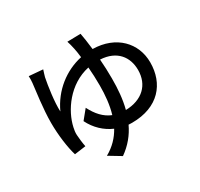

<svg xmlns="http://www.w3.org/2000/svg" viewBox="-175 -1016 1351 1299"><g transform="rotate(-30 500.0 -366.0)"><path d="M606 -196C625 -269 631 -347 631 -428C631 -479 629 -531 625 -579C755 -572 813 -489 813 -390C813 -273 734 -199 606 -196ZM494 -794C500 -778 506 -751 511 -729C515 -710 519 -686 522 -657C392 -629 277 -540 217 -409C213 -481 231 -603 243 -662C248 -678 253 -697 259 -714L151 -723C152 -709 152 -690 150 -671C144 -615 124 -483 124 -373C124 -278 138 -174 158 -109L246 -121C240 -148 235 -197 234 -216C233 -236 236 -254 240 -272C265 -388 366 -537 530 -572C534 -527 536 -478 536 -428C536 -353 529 -279 509 -212C451 -235 410 -282 378 -345L320 -274C354 -205 409 -154 474 -126C444 -72 401 -26 340 8L433 64C497 19 542 -37 572 -101C581 -100 590 -100 599 -100C807 -100 910 -228 910 -393C910 -544 799 -663 617 -666C611 -720 604 -765 598 -796Z"/></g></svg>

Font: Genne Gothic Medium
Style: Regular
Weight: 500
Designer: Ryoko NISHIZUKA (kana & ideographs); Paul D. Hunt (Latin, Greek & Cyrillic); Wenlong ZHANG (bopomofo); Sandoll Communica
Foundry: Adobe Systems Incorporated
Version: Version 1.004;PS 1.004;hotconv 16.6.51;makeotf.lib2.5.65220